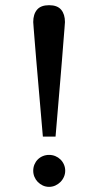

<svg xmlns="http://www.w3.org/2000/svg" viewBox="-20 -707 378 739"><path d="M231 -49.8Q231 -37.6 226.1 -26.4Q221.2 -15.1 212.6 -6.6Q204.1 2 192.9 7.1Q181.6 12.2 168.9 12.2Q156.2 12.2 145 7.1Q133.8 2 125.5 -6.6Q117.2 -15.1 112.5 -26.4Q107.9 -37.6 107.9 -49.8Q107.9 -62.5 112.5 -73.7Q117.2 -85 125.5 -93.3Q133.8 -101.6 145 -106.2Q156.2 -110.8 168.9 -110.8Q181.6 -110.8 192.9 -106.2Q204.1 -101.6 212.6 -93.3Q221.2 -85 226.1 -73.7Q231 -62.5 231 -49.8ZM230 -622.1Q230 -619.1 228.3 -598.4Q226.6 -577.6 224.1 -546.1Q221.7 -514.6 218.5 -475.3Q215.3 -436 211.9 -395.5Q203.6 -300.3 193.8 -181.2H145Q134.8 -300.3 126.5 -395.5Q123 -436 119.6 -475.3Q116.2 -514.6 113.8 -546.1Q111.3 -577.6 109.6 -598.4Q107.9 -619.1 107.9 -622.1Q107.9 -652.3 122.6 -669.7Q137.2 -687 168.9 -687Q200.7 -687 215.3 -669.7Q230 -652.3 230 -622.1Z"/></svg>

Font: Charis SIL Phon
Style: Regular
Weight: 400
Foundry: SIL International
Version: Version 5.000